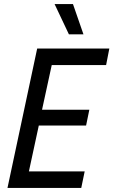

<svg xmlns="http://www.w3.org/2000/svg" viewBox="-20 -930 561 950"><path d="M17 0 164 -690H521L505 -608H236L188 -387H422L406 -309H172L123 -82H399L382 0ZM250 -910H341L393 -760H321Z"/></svg>

Font: Radio Canada Condensed
Style: Italic
Weight: 400
Width: 3
Italic angle: -12°
Designer: Charles Daoud, Etienne Aubert Bonn, Alexandre Saumier Demers, Jacques Le Bailly
Foundry: Radio-Canada
Version: Version 2.104; ttfautohint (v1.8.4.7-5d5b);gftools[0.9.28.de